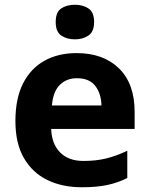

<svg xmlns="http://www.w3.org/2000/svg" viewBox="-20 -780 631 810"><path d="M303 -556Q416 -556 482 -491.5Q548 -427 548 -308V-236H196Q198 -173 233.5 -137Q269 -101 332 -101Q385 -101 428 -111.5Q471 -122 517 -144V-29Q477 -9 432.5 0.5Q388 10 325 10Q243 10 180 -20.5Q117 -51 81 -113Q45 -175 45 -269Q45 -365 77.5 -428.5Q110 -492 168 -524Q226 -556 303 -556ZM304 -450Q261 -450 232.5 -422Q204 -394 199 -335H408Q407 -385 382 -417.5Q357 -450 304 -450ZM296 -760Q329 -760 353 -744.5Q377 -729 377 -687Q377 -646 353 -630Q329 -614 296 -614Q262 -614 238.5 -630Q215 -646 215 -687Q215 -729 238.5 -744.5Q262 -760 296 -760Z"/></svg>

Font: Noto Sans Ethiopic
Style: Bold
Weight: 700
Designer: Monotype Design Team
Foundry: Monotype Imaging Inc.
Version: Version 2.102; ttfautohint (v1.8.4.7-5d5b)